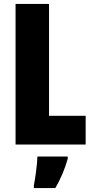

<svg xmlns="http://www.w3.org/2000/svg" viewBox="-20 -734 468 975"><path d="M59 0H415V-146H229V-714H59ZM324 72V61H170C169 101 159 173 152 207V221H261C288 175 309 125 324 72Z"/></svg>

Font: Noto Sans Hebrew ExtraCondensed Black
Style: Regular
Weight: 900
Width: 2
Designer: Monotype Design Team
Foundry: Monotype Imaging Inc.
Version: Version 2.004